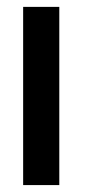

<svg xmlns="http://www.w3.org/2000/svg" viewBox="-20 -535 297 555"><path d="M46.9 0V-515.1H151.4V0Z"/></svg>

Font: News Cycle
Style: Bold
Weight: 700
Version: Version 0.5.1